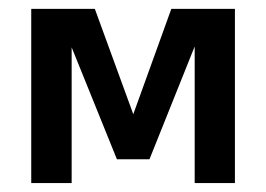

<svg xmlns="http://www.w3.org/2000/svg" viewBox="-20 -409 595 429"><path d="M362.8 -389.2H504.9V0H415V-305.2L314 -53.2H241.2L140.1 -303.2V0H49.8V-389.2H191.9L277.8 -153.8Z"/></svg>

Font: Neutral Grotesk
Style: Regular
Weight: 400
Designer: Nawras Khrais
Foundry: Nawras Khrais
Version: Version 1.000;PS 001.000;hotconv 1.0.88;makeotf.lib2.5.64775